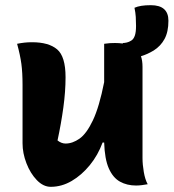

<svg xmlns="http://www.w3.org/2000/svg" viewBox="-20 -711 670 741"><path d="M104 -548Q168 -548 200.5 -520.5Q233 -493 233 -413Q233 -358 224.5 -296Q216 -234 202 -169Q217 -157 233 -157Q260 -157 287 -176Q314 -195 338.5 -246.5Q363 -298 382 -394V-542Q396 -544 404.5 -544.5Q413 -545 424 -545Q440 -545 454 -543V-545Q461 -545 469.5 -547Q478 -549 486 -554Q495 -559 500 -572.5Q505 -586 505 -611Q505 -629 504 -645.5Q503 -662 499 -681Q510 -686 525.5 -688.5Q541 -691 562 -691Q630 -691 630 -631Q630 -588 615 -560.5Q600 -533 573 -516Q548 -501 524 -494Q530 -477 530 -453V-101Q530 -76 535 -47Q540 -18 550 0Q539 2 527.5 3.5Q516 5 505 5Q470 5 443 -10Q416 -25 400 -61Q384 -97 382 -161H376Q358 -112 326.5 -73.5Q295 -35 256.5 -12.5Q218 10 176 10Q147 10 122 -16Q97 -42 82 -81Q67 -120 67 -158V-383Q67 -431 62.5 -464.5Q58 -498 46 -542Q61 -545 74.5 -546.5Q88 -548 104 -548Z"/></svg>

Font: Recursive Mn Csl St XBd
Style: Regular
Weight: 800
Monospace: yes
Version: Version 1.079;hotconv 1.0.112;makeotfexe 2.5.65598; ttfautoh